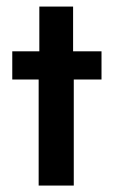

<svg xmlns="http://www.w3.org/2000/svg" viewBox="-20 -576 352 596"><path d="M100 0V-329.2H18.1V-416.7H102.1V-555.6H206.9V-416.7H295.1V-329.2H209V0Z"/></svg>

Font: Afacad Flux SemiBold
Style: Regular
Weight: 600
Designer: Kristian Moeller
Foundry: Dicotype
Version: Version 1.100